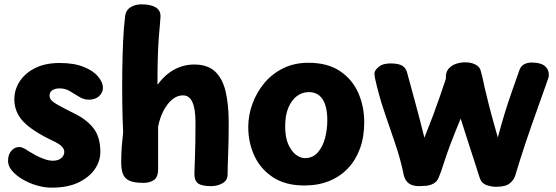

<svg xmlns="http://www.w3.org/2000/svg" viewBox="-20 -845 2559 884"><path d="M454 -441Q454 -419 436.5 -402.5Q419 -386 388 -386Q374 -386 361.5 -391Q349 -396 340 -402Q319 -415 299.5 -426.5Q280 -438 254 -438Q234 -438 221 -429.5Q208 -421 208 -405Q208 -395 215 -385.5Q222 -376 246.5 -362Q271 -348 323 -322Q379 -295 410.5 -254.5Q442 -214 442 -145Q442 -103 416.5 -66Q391 -29 341.5 -5Q292 19 218 19Q184 19 148.5 8.5Q113 -2 83.5 -19.5Q54 -37 35.5 -59Q17 -81 17 -104Q17 -133 32 -150.5Q47 -168 68 -168Q79 -168 90.5 -162Q102 -156 115 -147Q126 -140 144.5 -130Q163 -120 184.5 -112.5Q206 -105 223 -105Q248 -105 262 -117Q276 -129 276 -146Q276 -158 265 -170Q254 -182 227 -195Q131 -240 88.5 -284Q46 -328 46 -388Q46 -432 70.5 -470Q95 -508 141.5 -531.5Q188 -555 255 -555Q321 -555 365.5 -537Q410 -519 432 -492Q454 -465 454 -441Z M556 -769Q559 -798 581 -811.5Q603 -825 631 -825Q674 -825 697 -811Q720 -797 719 -768Q718 -749 716 -728.5Q714 -708 711.5 -677Q709 -646 707 -593Q705 -540 705 -455Q740 -502 783 -525Q826 -548 874 -548Q936 -548 970.5 -515.5Q1005 -483 1019 -423Q1033 -363 1033 -281Q1033 -191 1030.5 -136Q1028 -81 1028 -43Q1028 -14 1004 -1Q980 12 953 12Q908 12 891.5 -1Q875 -14 875 -43Q876 -80 878 -135Q880 -190 880 -283Q880 -343 866 -374.5Q852 -406 822 -406Q796 -406 773 -387Q750 -368 733 -335.5Q716 -303 708 -262V-67Q708 -29 688.5 -16Q669 -3 641 -3Q598 -3 576 -13Q554 -23 546 -44Q538 -65 538 -99Q538 -118 539 -141.5Q540 -165 542.5 -190Q545 -215 547 -236Q544 -297 543 -370.5Q542 -444 543 -518.5Q544 -593 547 -658Q550 -723 556 -769Z M1123 -260Q1123 -314 1142 -366.5Q1161 -419 1196.5 -462Q1232 -505 1283.5 -530.5Q1335 -556 1400 -556Q1487 -556 1544 -518.5Q1601 -481 1629 -418.5Q1657 -356 1657 -282Q1657 -215 1637.5 -161.5Q1618 -108 1582 -70Q1546 -32 1495.5 -11.5Q1445 9 1381 9Q1294 9 1236.5 -29Q1179 -67 1151 -128Q1123 -189 1123 -260ZM1293 -264Q1293 -212 1307.5 -180Q1322 -148 1342.5 -132.5Q1363 -117 1384 -117Q1420 -117 1443 -143Q1466 -169 1476.5 -209Q1487 -249 1487 -291Q1487 -333 1477.5 -362Q1468 -391 1449 -406Q1430 -421 1402 -421Q1372 -421 1347.5 -403Q1323 -385 1308 -350Q1293 -315 1293 -264Z M2264 15Q2241 15 2218.5 6.5Q2196 -2 2188 -28Q2177 -63 2167 -94Q2157 -125 2147 -155.5Q2137 -186 2126 -220.5Q2115 -255 2101 -299Q2071 -227 2052 -176Q2033 -125 2022 -89.5Q2011 -54 2000 -28Q1992 -8 1975.5 0.5Q1959 9 1940.5 10.5Q1922 12 1909 12Q1880 12 1862.5 -0.5Q1845 -13 1839 -39Q1824 -113 1799 -185.5Q1774 -258 1749 -332Q1724 -406 1707 -483Q1706 -491 1705 -495.5Q1704 -500 1704 -507Q1704 -521 1724 -537.5Q1744 -554 1783 -553Q1816 -552 1832 -542.5Q1848 -533 1854 -512Q1865 -472 1874 -438.5Q1883 -405 1892 -372.5Q1901 -340 1911 -301.5Q1921 -263 1934 -211Q1958 -271 1974.5 -315Q1991 -359 2004.5 -398.5Q2018 -438 2033 -483Q2031 -511 2044.5 -527.5Q2058 -544 2079 -551Q2100 -558 2122 -558Q2150 -558 2169.5 -547.5Q2189 -537 2193 -520Q2201 -493 2205.5 -469.5Q2210 -446 2218 -415Q2225 -385 2231 -361.5Q2237 -338 2243 -316Q2249 -294 2256 -269Q2263 -244 2272 -212Q2289 -275 2303.5 -322.5Q2318 -370 2334.5 -417Q2351 -464 2371 -521Q2378 -541 2393 -549Q2408 -557 2428 -557Q2469 -557 2488 -541.5Q2507 -526 2507 -500Q2507 -494 2505.5 -489Q2504 -484 2502 -478Q2475 -401 2449.5 -330Q2424 -259 2400 -187.5Q2376 -116 2352 -36Q2346 -16 2326.5 -0.5Q2307 15 2264 15Z"/></svg>

Font: Playpen Sans
Style: Bold
Weight: 700
Designer: Laura Meseguer, Veronika Burian, José Scaglione
Foundry: TypeTogether
Version: Version 1.001